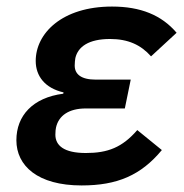

<svg xmlns="http://www.w3.org/2000/svg" viewBox="-20 -554 561 586"><path d="M399 -157C353 -104 309 -87 242 -87C175 -87 149 -110 149 -143C149 -154 150 -160 151 -165C159 -201 190 -223 242 -223H361L379 -311H272C227 -311 208 -328 208 -354C208 -363 209 -370 210 -377C218 -411 250 -435 316 -435C371 -435 410 -417 441 -382L519 -454C473 -508 409 -534 322 -534C169 -534 89 -452 89 -368C89 -322 117 -285 174 -272L173 -268C80 -256 30 -201 30 -126C30 -48 95 12 229 12C338 12 410 -19 474 -96Z"/></svg>

Font: Braiins Sans SemiBold
Style: Italic
Weight: 600
Italic angle: -11.31°
Designer: Mike Abbink, Paul van der Laan, Pieter van Rosmalen, Jiri Chlebus, Lubos Buracinsky
Foundry: Bold Monday, Sudetype
Version: Version 1.000;hotconv 1.0.109;makeotfexe 2.5.65596